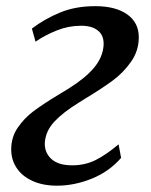

<svg xmlns="http://www.w3.org/2000/svg" viewBox="-20 -578 478 608"><path d="M15.5 -105Q15.5 -143.5 36 -173.5Q56.5 -203.5 86 -225.8Q115.5 -248 166 -278.5Q192.5 -294.5 196.5 -297Q250 -330.5 277.5 -363.2Q305 -396 308 -433.5Q310 -464.5 291 -480.5Q272 -496.5 237 -496.5Q197 -496.5 159.5 -481.5Q122 -466.5 92.5 -446L81 -487.5Q121 -518 170 -538.2Q219 -558.5 281.5 -558.5Q346 -558.5 382.8 -532.5Q419.5 -506.5 419.5 -460Q419.5 -417.5 395.2 -382.8Q371 -348 336.8 -322.8Q302.5 -297.5 249.5 -265.5Q247 -264 229.5 -253Q180 -222.5 152.5 -193.2Q125 -164 122 -127.5Q120 -96 142 -75.2Q164 -54.5 208.5 -54.5Q249 -54.5 282 -70.8Q315 -87 355.5 -121L363.5 -78Q325 -34 270 -12Q215 10 160.5 10Q116 10 83 -5Q50 -20 32.8 -46Q15.5 -72 15.5 -105Z"/></svg>

Font: Merriweather Text
Style: Italic
Weight: 400
Italic angle: -7.8°
Designer: Eben Sorkin
Foundry: Eben Sorkin
Version: Version 2.100